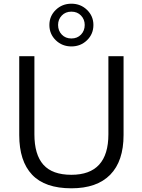

<svg xmlns="http://www.w3.org/2000/svg" viewBox="-20 -1009 770 1038"><path d="M84 0ZM366 9Q223 9 153.5 -64.5Q84 -138 84 -279V-705H166V-283Q166 -173 214.5 -118.5Q263 -64 366 -64Q566 -64 566 -283V-705H648V-279Q648 -138 576 -64.5Q504 9 366 9ZM366 -758Q316 -758 281.5 -791.5Q247 -825 247 -874Q247 -922 281.5 -955.5Q316 -989 366 -989Q416 -989 450.5 -955.5Q485 -922 485 -874Q485 -825 450.5 -791.5Q416 -758 366 -758ZM366 -801Q398 -801 418 -822Q438 -843 438 -874Q438 -904 418 -925Q398 -946 366 -946Q334 -946 314 -925Q294 -904 294 -874Q294 -843 314 -822Q334 -801 366 -801Z"/></svg>

Font: Winston
Style: Regular
Weight: 400
Designer: Original fonts by Vernon Adams / Changes by Cristiano Sobral
Foundry: Original fonts by Vernon Adams / Changes by Cristiano Sobral
Version: Version 2.503;July 17, 2020;FontCreator 13.0.0.2655 64-bit